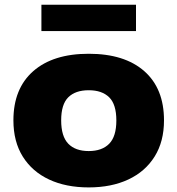

<svg xmlns="http://www.w3.org/2000/svg" viewBox="-20 -786 754 816"><path d="M357 10.5Q260.5 10.5 188.8 -23Q117 -56.5 77 -120.2Q37 -184 37 -274.5Q37 -409.5 121.2 -483.5Q205.5 -557.5 357 -557.5Q509 -557.5 593 -483.8Q677 -410 677 -274.5Q677 -184.5 637.2 -120.8Q597.5 -57 525.5 -23.2Q453.5 10.5 357 10.5ZM357 -144Q413.5 -144 444 -175Q474.5 -206 474.5 -274Q474.5 -342.5 444 -372.5Q413.5 -402.5 357 -402.5Q300.5 -402.5 270.2 -372.5Q240 -342.5 240 -274.5Q240 -206.5 270.2 -175.2Q300.5 -144 357 -144ZM156 -654V-766H558V-654Z"/></svg>

Font: Encode Sans Exp XBd
Style: Regular
Weight: 800
Width: 7
Designer: Multiple Designers
Foundry: Impallari Type
Version: Version 3.002; ttfautohint (v1.8.3) -l 8 -r 50 -G 200 -x 14 